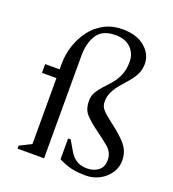

<svg xmlns="http://www.w3.org/2000/svg" viewBox="-137 -856 878 972"><g transform="rotate(20 301.5 -370.0)"><path d="M64 0V-16L127 -48V-403H49V-450H127V-480Q127 -531 143 -579Q159 -627 188.5 -666Q218 -705 261 -727.5Q304 -750 358 -750Q435 -750 479 -712.5Q523 -675 523 -623Q523 -592 510.5 -567Q498 -542 479 -520Q460 -498 441 -476Q422 -454 409.5 -429.5Q397 -405 397 -374Q397 -354 407.5 -339Q418 -324 439 -307.5Q460 -291 493 -265Q543 -225 563 -194.5Q583 -164 583 -124Q583 -87 562.5 -56.5Q542 -26 508 -8Q474 10 435 10Q388 10 355 2Q322 -6 287 -24V-136H301L333 -81Q348 -55 371 -40.5Q394 -26 427 -26Q464 -26 488.5 -45Q513 -64 513 -101Q513 -142 481.5 -168.5Q450 -195 404 -228Q370 -253 345.5 -279Q321 -305 321 -351Q321 -379 333.5 -400Q346 -421 365 -441Q384 -461 403 -483.5Q422 -506 434.5 -536Q447 -566 447 -608Q447 -651 417.5 -680.5Q388 -710 334 -710Q265 -710 236 -666Q207 -622 207 -552V0Z"/></g></svg>

Font: Spectral
Style: Regular
Weight: 400
Designer: Jean-Baptiste Levee
Foundry: Production Type
Version: Version 2.001